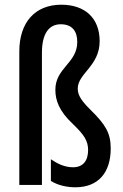

<svg xmlns="http://www.w3.org/2000/svg" viewBox="-20 -785 520 815"><path d="M403 -610C403 -709 340 -765 240 -765C129 -765 62 -690 62 -567V0H158V-561C158 -640 186 -682 238 -682C285 -682 308 -654 308 -607C308 -517 215 -497 215 -404C215 -360 230 -314 290 -258C337 -213 354 -187 354 -148C354 -102 332 -75 290 -75C254 -75 224 -90 196 -109V-17C226 2 265 10 300 10C396 10 450 -51 450 -155C450 -221 427 -257 364 -319C328 -355 310 -379 310 -409C310 -473 403 -505 403 -610Z"/></svg>

Font: Noto Sans Lao ExtraCondensed Medium
Style: Regular
Weight: 500
Width: 2
Designer: Monotype Design Team
Foundry: Monotype Imaging Inc.
Version: Version 2.003